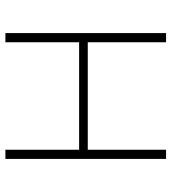

<svg xmlns="http://www.w3.org/2000/svg" viewBox="18 -653 635 711"><g transform="rotate(-90 335.5 -297.5)"><path d="M102.5 0V-595H136.5V-322H534.5V-595H568.5V0H534.5V-290H136.5V0Z"/></g></svg>

Font: Encode Sans SC SemiExpanded Thin
Style: Regular
Weight: 250
Width: 6
Designer: Multiple Designers
Foundry: Impallari Type
Version: Version 3.002